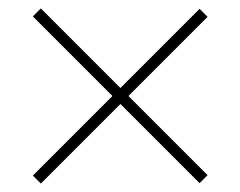

<svg xmlns="http://www.w3.org/2000/svg" viewBox="-20 -564 570 456"><path d="M473 -524 285 -336 473 -148 454 -129 266 -317 77 -128 58 -147 247 -336 58 -525 77 -544 266 -355 454 -543Z"/></svg>

Font: TypoPRO Source Serif Pro
Style: Regular
Weight: 200
Designer: Frank Grießhammer
Foundry: Adobe Systems Incorporated
Version: Version 1.017;PS (version unavailable);hotconv 1.0.79;makeot